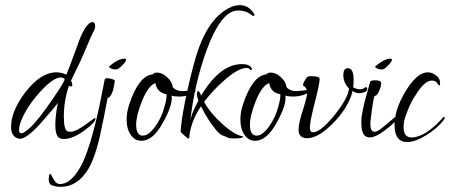

<svg xmlns="http://www.w3.org/2000/svg" viewBox="-20 -535 1748 746"><path d="M228 5Q219 5 212 2Q195 -6 195 -50Q195 -87 205 -136Q203 -130 146 -65Q82 8 55 4Q23 -2 23 -42Q23 -103 78 -176Q138 -254 199 -254Q218 -254 238 -245Q244 -258 278 -351Q311 -449 340 -449Q352 -449 349 -424Q335 -398 314.5 -348Q294 -298 258 -226L256 -222Q261 -210 261 -206Q261 -199 256 -199Q253 -199 248 -202Q228 -145 228 -80Q228 -33 242 -25Q248 -23 254 -23Q274 -23 314 -52Q349 -78 350 -77Q357 -64 309 -29Q263 5 228 5ZM63 -17Q73 -17 98 -40Q116 -57 138 -85.5Q160 -114 186 -152Q235 -224 231 -228Q225 -234 216 -234Q186 -234 133 -175Q85 -121 64 -70Q54 -46 54 -30Q54 -17 63 -17Z M429 -265Q421 -265 412.5 -268.5Q404 -272 404 -275Q404 -277 405 -278Q440 -307 463 -307Q470 -307 470 -303Q470 -297 457 -283Q444 -269 435 -266Q434 -266 432.5 -265.5Q431 -265 429 -265ZM215 191Q198 191 182 185Q166 179 170 151Q171 141 175 141Q177 139 181.5 149Q186 159 193.5 169.5Q201 180 213 180Q262 180 304 91Q332 27 358 -86Q366 -121 373 -157L387 -227Q388 -231 397 -231Q407 -231 418 -227Q428 -223 426 -220L423 -202Q421 -193 419 -184Q411 -157 398 -154L384 -82Q377 -46 369 -10Q349 80 321 125Q280 191 215 191Z M529 12Q504 12 488 -11Q472 -34 472 -70Q472 -99 482 -129Q519 -241 573 -246Q579 -253 590 -253Q610 -253 629.5 -235Q649 -217 651 -197Q664 -181 689 -181Q697 -181 713 -183Q729 -185 737 -185Q741 -185 739 -180Q738 -176 729 -171Q711 -162 684 -160H672Q655 -160 647 -164Q652 -126 611 -55Q574 12 529 12ZM535 -8Q561 -8 591 -55Q599 -68 606.5 -84Q614 -100 619 -120Q629 -154 627 -169Q590 -175 584 -212Q557 -204 532 -143Q509 -86 509 -51Q509 -8 535 -8Z M712 3Q708 3 696 -9L682 -22Q682 -53 699 -141Q709 -189 719.5 -233Q730 -277 742 -317Q785 -459 868 -503Q890 -515 912 -515Q944 -515 964 -486L968 -480Q969 -475 968 -474Q966 -472 963 -474Q960 -474 958 -476Q936 -495 903 -494Q839 -493 782 -338Q736 -210 720 -71Q725 -90 733 -108Q741 -126 751 -144Q745 -159 745 -169Q745 -181 750 -181Q755 -181 761 -164V-163Q775 -186 789.5 -205.5Q804 -225 820 -240Q867 -286 921 -286Q949 -286 958 -270Q961 -265 957 -264Q953 -261 950 -266Q947 -271 938 -271Q905 -271 848 -220Q804 -181 773 -139Q796 -97 841 -56Q887 -13 923 -5Q925 -5 925 -4Q925 3 887 3Q873 3 866 0L850 -7Q844 -9 842 -10Q829 -17 814 -37Q784 -75 761 -122Q725 -70 716 -10V-6Q716 3 712 3Z M971 12Q946 12 930 -11Q914 -34 914 -70Q914 -99 924 -129Q961 -241 1015 -246Q1021 -253 1032 -253Q1052 -253 1071.5 -235Q1091 -217 1093 -197Q1106 -181 1131 -181Q1139 -181 1155 -183Q1171 -185 1179 -185Q1183 -185 1181 -180Q1180 -176 1171 -171Q1153 -162 1126 -160H1114Q1097 -160 1089 -164Q1094 -126 1053 -55Q1016 12 971 12ZM977 -8Q1003 -8 1033 -55Q1041 -68 1048.5 -84Q1056 -100 1061 -120Q1071 -154 1069 -169Q1032 -175 1026 -212Q999 -204 974 -143Q951 -86 951 -51Q951 -8 977 -8Z M1174 2Q1140 2 1140 -31Q1140 -57 1159 -114Q1175 -168 1174 -178Q1169 -198 1160 -201Q1151 -204 1172 -234Q1175 -239 1189 -239Q1222 -239 1222 -228Q1222 -211 1203 -136Q1184 -63 1184 -39Q1184 -21 1196 -21Q1224 -21 1275 -82Q1332 -151 1336 -191Q1314 -214 1314 -243Q1314 -270 1331 -270Q1354 -270 1354 -226Q1354 -206 1352 -196Q1366 -188 1378 -188Q1392 -188 1401 -197Q1407 -195 1407 -191Q1407 -180 1394 -176Q1385 -173 1376 -173Q1361 -173 1349 -182Q1349 -168 1332 -134Q1322 -115 1310.5 -99Q1299 -83 1286 -69Q1221 2 1174 2Z M1463 -265Q1455 -265 1446.5 -268.5Q1438 -272 1438 -275Q1438 -277 1439 -278Q1474 -307 1497 -307Q1503 -307 1503 -303Q1503 -297 1490 -283Q1477 -269 1469 -266Q1468 -266 1466.5 -265.5Q1465 -265 1463 -265ZM1416 -1Q1384 -1 1384 -57V-69Q1384 -75 1385 -82Q1387 -95 1391 -114Q1395 -133 1402 -159L1418 -216Q1419 -223 1438 -223Q1461 -223 1461 -212Q1461 -199 1454 -184Q1446 -163 1436 -162Q1431 -160 1421 -76Q1419 -62 1419 -54Q1419 -23 1435 -23Q1447 -23 1467 -40L1528 -91Q1532 -94 1534 -92Q1537 -91 1535 -86Q1518 -60 1472 -26Q1438 -1 1416 -1Z M1563 17Q1513 17 1513 -49Q1513 -70 1519 -96Q1531 -143 1563 -192Q1604 -254 1642 -254Q1661 -254 1678 -239Q1690 -228 1690 -211Q1690 -207 1689 -205Q1688 -204 1687.5 -203.5Q1687 -203 1687 -203Q1684 -203 1680 -210Q1674 -222 1658 -222Q1630 -222 1597 -169Q1572 -132 1558 -89Q1548 -65 1548 -41Q1548 -1 1579 -1Q1632 -1 1701 -78Q1706 -83 1708 -79V-78Q1708 -74 1702 -66Q1680 -38 1640 -12Q1594 17 1563 17Z"/></svg>

Font: Lovers Quarrel
Style: Regular
Weight: 400
Designer: Robert E. Leuschke
Foundry: Robert E. Leuschke
Version: Version 1.010; ttfautohint (v1.8.3)